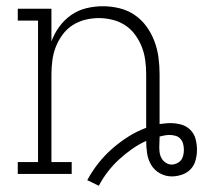

<svg xmlns="http://www.w3.org/2000/svg" viewBox="-20 -558 652 616"><path d="M297 38 260 20Q275 -8 295 -33.5Q315 -59 339.5 -80.5Q364 -102 391.5 -119.5Q419 -137 449 -148V-320Q449 -342 446 -364.5Q443 -387 435 -407.5Q427 -428 413.5 -446.5Q400 -465 381.5 -477Q363 -489 341 -494.5Q319 -500 297 -500Q275 -500 253 -494.5Q231 -489 212.5 -477Q194 -465 180.5 -446.5Q167 -428 159 -407.5Q151 -387 148 -364.5Q145 -342 145 -320V-38H210V0H37V-38H102V-492H37V-530H145V-425Q154 -450 170 -472Q186 -494 208 -509.5Q230 -525 256.5 -531.5Q283 -538 310 -538Q337 -538 363.5 -531.5Q390 -525 412 -510Q434 -495 450 -473Q466 -451 475.5 -425.5Q485 -400 488.5 -373.5Q492 -347 492 -320V-160Q500 -161 509 -162Q518 -163 527 -163Q544 -163 561 -158.5Q578 -154 590.5 -141.5Q603 -129 607.5 -112Q612 -95 612 -77Q612 -61 607.5 -44Q603 -27 591.5 -15Q580 -3 563.5 2.5Q547 8 531 8Q511 8 493 -2Q475 -12 465 -29Q455 -46 452 -66Q449 -86 449 -106Q425 -95 403 -79.5Q381 -64 361.5 -46Q342 -28 325.5 -6.5Q309 15 297 38ZM531 -30Q539 -30 547.5 -34Q556 -38 561 -44.5Q566 -51 568 -60Q570 -69 570 -78Q570 -87 567.5 -96.5Q565 -106 558.5 -113Q552 -120 542.5 -122.5Q533 -125 524 -125Q516 -125 508 -123.5Q500 -122 492 -120V-116Q492 -109 491.5 -101.5Q491 -94 491 -86Q491 -76 492.5 -66.5Q494 -57 499 -49Q504 -41 512.5 -35.5Q521 -30 531 -30Z"/></svg>

Font: Iosevka Curly Slab XLtEx
Style: Regular
Weight: 200
Width: 7
Monospace: yes
Designer: Belleve Invis
Foundry: Belleve Invis
Version: Version 11.1.0; ttfautohint (v1.8.3)